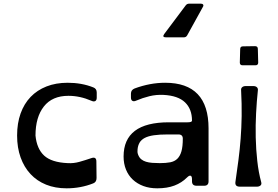

<svg xmlns="http://www.w3.org/2000/svg" viewBox="-20 -1010 1514 1044"><path d="M506 -479Q506 -465 498 -460.5Q490 -456 477 -462Q415 -489 352 -489Q264 -489 218.5 -431Q173 -373 173 -273Q180 -201 220 -164Q260 -127 348 -123Q380 -121 412 -130Q444 -139 476 -150Q504 -160 504 -132L505 -42Q505 -20 487 -13Q419 14 342 14Q280 14 230.5 -6Q181 -26 146 -63.5Q111 -101 92 -154Q73 -207 73 -273Q73 -340 92 -393Q111 -446 146.5 -483Q182 -520 233 -540Q284 -560 348 -560Q424 -560 487 -535Q506 -528 506 -507Z M849 -123Q882 -123 905.5 -127.5Q929 -132 944 -146.5Q959 -161 966.5 -187Q974 -213 974 -256Q974 -279 950 -279H893Q847 -279 816.5 -274.5Q786 -270 767 -260Q748 -250 739 -234.5Q730 -219 728 -198Q727 -190 727.5 -183.5Q728 -177 731 -169Q737 -153 748 -144Q759 -135 774 -130.5Q789 -126 808 -124.5Q827 -123 849 -123ZM878 -560Q1114 -560 1114 -312V-24Q1114 0 1090 0H1049Q1024 0 1024 -24V-35Q1024 -52 1016.5 -54.5Q1009 -57 997 -45Q968 -16 928.5 -1Q889 14 835 14Q793 14 759.5 1.5Q726 -11 702 -33.5Q678 -56 665 -88Q652 -120 652 -159Q652 -345 898 -345H1000Q1024 -345 1024 -354Q1024 -417 986 -453.5Q948 -490 869 -494Q830 -496 793 -487Q756 -478 721 -463Q708 -457 700 -461.5Q692 -466 692 -480V-501Q692 -521 712 -529Q796 -560 878 -560ZM882 -807Q860 -807 873 -825L990 -981Q997 -990 1008 -990H1073Q1081 -990 1084.5 -985Q1088 -980 1083 -972L998 -818Q992 -807 980 -807Z M1260 -20Q1269 -82 1276.5 -139.5Q1284 -197 1288.5 -256Q1293 -315 1294 -379Q1295 -443 1291 -520Q1290 -530 1297 -536Q1304 -542 1316 -542H1358Q1370 -542 1377 -535.5Q1384 -529 1382 -517Q1376 -460 1372.5 -394.5Q1369 -329 1370.5 -263Q1372 -197 1379 -134.5Q1386 -72 1400 -21Q1404 -8 1396.5 -1.5Q1389 5 1377 5H1284Q1257 5 1260 -20ZM1286 -743Q1286 -758 1301 -758L1367 -759Q1382 -759 1382 -744L1384 -670Q1384 -655 1369 -655H1299Q1284 -655 1284 -670Z"/></svg>

Font: OpenDyslexic 3
Style: Regular
Weight: 400
Designer: Abelardo Gonzalez
Version: Version 1.000;PS 001.001;hotconv 1.0.56